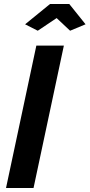

<svg xmlns="http://www.w3.org/2000/svg" viewBox="-20 -936 446 956"><path d="M105 -815 229 -916H325L406 -815L329 -783L262 -846L168 -783ZM161 -709H298L147 0H10Z"/></svg>

Font: Raleway-v4020
Style: Bold Italic
Weight: 700
Italic angle: -12°
Designer: Matt McInerney, Pablo Impallari, Rodrigo Fuenzalida
Foundry: Matt McInerney, Pablo Impallari, Rodrigo Fuenzalida
Version: Version 4.020;PS 004.020;hotconv 1.0.88;makeotf.lib2.5.64775